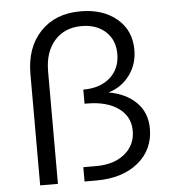

<svg xmlns="http://www.w3.org/2000/svg" viewBox="-53 -794 755 842"><g transform="rotate(-5 324.5 -372.5)"><path d="M89.8 -490.2Q89.8 -606.4 155.3 -675.8Q220.7 -745.1 332 -745.1Q430.7 -745.1 491.9 -693.6Q553.2 -642.1 553.2 -556.2Q553.2 -493.2 517.8 -445.1Q482.4 -397 423.8 -379.9Q500.5 -366.7 545.7 -321.5Q590.8 -276.4 590.8 -206.1Q590.8 -113.8 521.7 -56.9Q452.6 0 337.9 0H285.2V-63H342.8Q420.4 -63 467.8 -101.8Q515.1 -140.6 515.1 -203.1Q515.1 -266.6 463.6 -303.2Q412.1 -339.8 325.2 -339.8H314.9V-401.9Q389.2 -401.9 433.1 -440.9Q477.1 -480 477.1 -544.9Q477.1 -606.4 437 -643.3Q397 -680.2 331.1 -680.2Q256.3 -680.2 212.2 -630.1Q168 -580.1 168 -495.1V0H89.8Z"/></g></svg>

Font: Montserrat-Arabic Light
Style: Regular
Weight: 300
Designer: Mohamed Gaber
Foundry: Kief Type Foundry
Version: Version 5.008;PS 005.008;hotconv 1.0.88;makeotf.lib2.5.64775